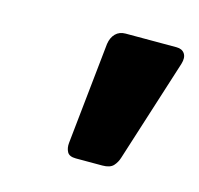

<svg xmlns="http://www.w3.org/2000/svg" viewBox="-53 -765 377 364"><g transform="rotate(15 136.0 -583.5)"><path d="M123 -457Q110 -457 106 -464.5Q102 -472 103 -482L124 -682Q126 -695 133.5 -702.5Q141 -710 153 -710H253Q264 -710 269 -702.5Q274 -695 270 -682L206 -481Q203 -471 196.5 -464Q190 -457 175 -457Z"/></g></svg>

Font: Rubik Light SemiBold
Style: Italic
Weight: 600
Italic angle: -12°
Version: Version 2.104